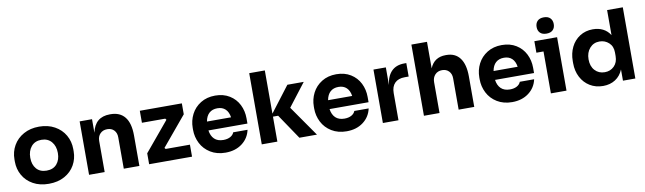

<svg xmlns="http://www.w3.org/2000/svg" viewBox="-43 -1344 6514 1939"><g transform="rotate(-10 3214.0 -375.0)"><path d="M39 -261V-284Q39 -362 76 -426.5Q113 -491 181.5 -529Q250 -567 340 -567Q431 -567 499.5 -529Q568 -491 605 -426.5Q642 -362 642 -284V-261Q642 -185 606 -121Q570 -57 501.5 -19Q433 19 340 19Q247 19 179 -19Q111 -57 75 -121Q39 -185 39 -261ZM482 -272Q482 -343 444 -387.5Q406 -432 340 -432Q274 -432 236.5 -387.5Q199 -343 199 -272Q199 -202 236 -159Q273 -116 340 -116Q408 -116 445 -159Q482 -202 482 -272Z M754 -548H881V-409Q914 -565 1066 -565H1073Q1169 -565 1219.5 -502Q1270 -439 1270 -313V0H1110V-322Q1110 -367 1084 -394.5Q1058 -422 1014 -422Q969 -422 941.5 -393.5Q914 -365 914 -319V0H754Z M1370 -112 1620 -412 1610 -425H1371V-548H1802V-436L1551 -135L1561 -123H1810V0H1370Z M1867 -264V-284Q1867 -359 1900 -423.5Q1933 -488 1996.5 -527.5Q2060 -567 2146 -567Q2231 -567 2293 -528.5Q2355 -490 2387 -426Q2419 -362 2419 -286V-232H2019Q2027 -175 2060 -143Q2093 -111 2152 -111Q2194 -111 2223 -127Q2252 -143 2262 -170H2409Q2391 -85 2322 -33Q2253 19 2152 19Q2063 19 1998 -21Q1933 -61 1900 -126Q1867 -191 1867 -264ZM2267 -323Q2259 -378 2228 -407.5Q2197 -437 2146 -437Q2094 -437 2062 -408Q2030 -379 2020 -323Z M2738 -256H2685V0H2525V-730H2685V-287L2884 -548H3052L2872 -314L3091 0H2911Z M3109 -264V-284Q3109 -359 3142 -423.5Q3175 -488 3238.5 -527.5Q3302 -567 3388 -567Q3473 -567 3535 -528.5Q3597 -490 3629 -426Q3661 -362 3661 -286V-232H3261Q3269 -175 3302 -143Q3335 -111 3394 -111Q3436 -111 3465 -127Q3494 -143 3504 -170H3651Q3633 -85 3564 -33Q3495 19 3394 19Q3305 19 3240 -21Q3175 -61 3142 -126Q3109 -191 3109 -264ZM3509 -323Q3501 -378 3470 -407.5Q3439 -437 3388 -437Q3336 -437 3304 -408Q3272 -379 3262 -323Z M3767 -548H3894V-367Q3905 -458 3953 -506.5Q4001 -555 4084 -555H4105V-417H4065Q3998 -417 3962.5 -381Q3927 -345 3927 -279V0H3767Z M4188 -730H4348V-458Q4392 -565 4510 -565H4517Q4608 -565 4656 -500.5Q4704 -436 4704 -312V0H4544V-322Q4544 -367 4517.5 -394.5Q4491 -422 4448 -422Q4403 -422 4375.5 -392.5Q4348 -363 4348 -316V0H4188Z M4806 -264V-284Q4806 -359 4839 -423.5Q4872 -488 4935.5 -527.5Q4999 -567 5085 -567Q5170 -567 5232 -528.5Q5294 -490 5326 -426Q5358 -362 5358 -286V-232H4958Q4966 -175 4999 -143Q5032 -111 5091 -111Q5133 -111 5162 -127Q5191 -143 5201 -170H5348Q5330 -85 5261 -33Q5192 19 5091 19Q5002 19 4937 -21Q4872 -61 4839 -126Q4806 -191 4806 -264ZM5206 -323Q5198 -378 5167 -407.5Q5136 -437 5085 -437Q5033 -437 5001 -408Q4969 -379 4959 -323Z M5490 -430H5417V-548H5650V0H5490ZM5464 -685Q5464 -723 5486.5 -746Q5509 -769 5552 -769Q5595 -769 5617.5 -746Q5640 -723 5640 -685Q5640 -647 5617.5 -624.5Q5595 -602 5552 -602Q5509 -602 5486.5 -624.5Q5464 -647 5464 -685Z M5764 -260V-283Q5764 -362 5795.5 -426Q5827 -490 5885 -527Q5943 -564 6018 -564Q6077 -564 6122 -541Q6167 -518 6195 -473V-730H6356V0H6229V-115Q6203 -51 6149.5 -16.5Q6096 18 6024 18Q5948 18 5889 -18Q5830 -54 5797 -117.5Q5764 -181 5764 -260ZM6199 -258V-295Q6199 -358 6159 -394.5Q6119 -431 6063 -431Q6002 -431 5963 -386.5Q5924 -342 5924 -272Q5924 -201 5963 -158.5Q6002 -116 6064 -116Q6122 -116 6160.5 -154.5Q6199 -193 6199 -258Z"/></g></svg>

Font: Sora-SIA
Style: Bold
Weight: 700
Designer: Jonathan Barnbrook, Julián Moncada
Foundry: Barnbrook Fonts
Version: Version 2.000